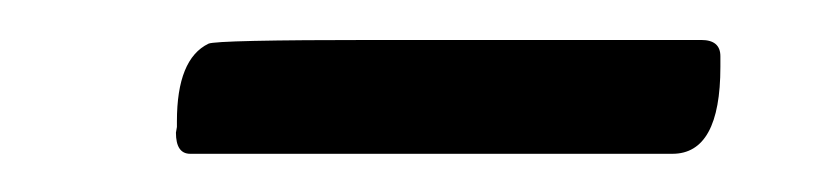

<svg xmlns="http://www.w3.org/2000/svg" viewBox="-20 -328 428 98"><path d="M347.7 -299.3V-293.9Q347.7 -249.5 323.2 -249.5H77.1Q69.8 -249.5 69.8 -260.3L70.3 -263.2V-266.1Q70.3 -297.9 86.4 -305.7Q90.3 -307.6 171.9 -307.6H337.9Q347.7 -307.6 347.7 -299.3Z"/></svg>

Font: Averia Sans Libre Light
Style: Italic
Weight: 300
Italic angle: -8.5°
Version: Version 1.002